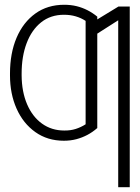

<svg xmlns="http://www.w3.org/2000/svg" viewBox="-20 -573 580 797"><path d="M246.6 -31.2Q272.5 -30.8 294.4 -37.8Q316.4 -44.9 335.4 -57.1V-329.6H383.8V-41.5Q364.3 -24.4 342.5 -12.9Q320.8 -1.5 296.6 4.9Q272.5 11.2 245.1 11.2Q177.2 11.2 126.7 -24.7Q76.2 -60.5 48.8 -122.1Q21.5 -183.6 21.5 -259.8V-267.6Q21.5 -352.1 48.8 -416.3Q76.2 -480.5 126.7 -516.8Q177.2 -553.2 246.6 -553.2Q273.9 -553.2 297.9 -547.4Q321.8 -541.5 343.3 -530.5Q364.7 -519.5 383.8 -503.9V-228H335.4V-486.3Q316.9 -498.5 294.4 -505.1Q272 -511.7 245.6 -511.7Q189.9 -511.7 150.6 -480.2Q111.3 -448.7 90.6 -393.8Q69.8 -338.9 69.8 -267.6V-259.8Q70.3 -191.9 92.5 -140.1Q114.7 -88.4 154.5 -59.8Q194.3 -31.2 246.6 -31.2ZM518.6 -545.9V204.1H470.7V-488.8L364.3 -420.9V-480.5L471.7 -545.9Z"/></svg>

Font: Inter 20pt ExtraLight
Style: Regular
Weight: 250
Version: Version 4.001;git-66647c0bb